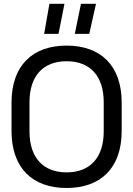

<svg xmlns="http://www.w3.org/2000/svg" viewBox="-20 -948 682 983"><path d="M321 14.5C494.5 14.5 603 -86.5 603 -277.5V-422.5C603 -613.5 494.5 -714.5 321 -714.5C147.5 -714.5 39 -613.5 39 -422.5V-277.5C39 -86.5 147.5 14.5 321 14.5ZM321 -65.5C200 -65.5 131 -142 131 -275V-425C131 -558 200 -634.5 321 -634.5C442 -634.5 511 -558 511 -425V-275C511 -142 442 -65.5 321 -65.5ZM233 -928.5 206 -774.5H279.5L310 -928.5ZM394.5 -928.5 363 -774.5H437L471.5 -928.5Z"/></svg>

Font: MCL Standard
Style: Regular
Weight: 400
Designer: Květoslav Bartoš
Foundry: Florian Karsten
Version: Version 1.001;Glyphs 3.2.3 (3260)